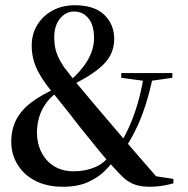

<svg xmlns="http://www.w3.org/2000/svg" viewBox="-20 -700 716 733"><path d="M220 13Q159 13 114.5 -10Q70 -33 46.5 -72.5Q23 -112 23 -158Q23 -207 42.5 -244Q62 -281 101.5 -310.5Q141 -340 199 -365L205 -361L211 -356Q178 -336 158 -309Q138 -282 129.5 -252.5Q121 -223 121 -195Q121 -153 138 -119Q155 -85 186.5 -65.5Q218 -46 262 -46Q306 -46 343.5 -62Q381 -78 403 -113L416 -108L426 -105Q408 -76 381.5 -49Q355 -22 315.5 -4.5Q276 13 220 13ZM445 -115 424 -138H431Q457 -179 474.5 -219Q492 -259 505 -303Q518 -347 527 -399H562Q550 -343 534 -294Q518 -245 496.5 -201.5Q475 -158 445 -115ZM532 -391 443 -403V-421H638V-403L554 -391ZM553 13Q527 13 508 8.5Q489 4 472.5 -6Q456 -16 438 -35Q394 -81 358.5 -124.5Q323 -168 290 -209Q261 -247 238.5 -275Q216 -303 198 -325.5Q180 -348 163 -369Q141 -398 127 -424Q113 -450 107 -475.5Q101 -501 101 -526Q101 -570 122.5 -605Q144 -640 181 -660Q218 -680 266 -680Q340 -680 378 -643.5Q416 -607 416 -551Q416 -496 377 -456Q338 -416 256 -376L251 -383L246 -391Q289 -427 314 -469Q339 -511 339 -555Q339 -603 318 -629.5Q297 -656 263 -656Q231 -656 209 -629Q187 -602 187 -557Q187 -540 190 -522Q193 -504 201.5 -484.5Q210 -465 225 -443Q240 -424 255 -404.5Q270 -385 292.5 -358.5Q315 -332 349 -291Q379 -256 407.5 -222.5Q436 -189 465 -155Q494 -121 524.5 -86Q555 -51 589 -12L511 -37L642 -17V0Q616 7 594.5 10Q573 13 553 13Z"/></svg>

Font: Source Serif 4 60pt SemiBold
Style: Regular
Weight: 600
Version: Version 4.004;hotconv 1.0.116;makeotfexe 2.5.65601